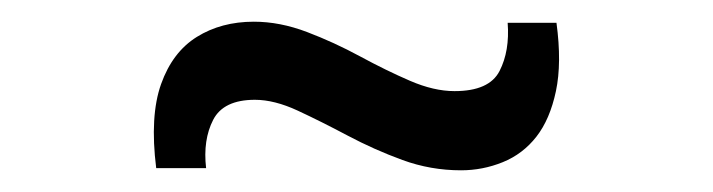

<svg xmlns="http://www.w3.org/2000/svg" viewBox="-20 -454 657 177"><path d="M124 -299Q118 -347 128.5 -376.5Q139 -406 161.5 -420Q184 -434 214 -434Q238 -434 263 -424.5Q288 -415 312 -402Q336 -389 358 -379.5Q380 -370 399 -370Q431 -370 440.5 -388.5Q450 -407 448 -433H493Q498 -396 492.5 -370Q487 -344 474.5 -328Q462 -312 443.5 -304.5Q425 -297 405 -297Q377 -297 351 -306.5Q325 -316 300.5 -329Q276 -342 254.5 -352Q233 -362 215 -362Q186 -362 176.5 -343.5Q167 -325 170 -299Z"/></svg>

Font: Hubot Sans
Style: Regular
Weight: 400
Designer: Deni Anggara
Foundry: GitHub, Inc., Subsidiary of Microsoft Corporation
Version: Version 2.000